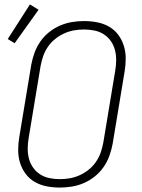

<svg xmlns="http://www.w3.org/2000/svg" viewBox="-20 -838 640 866"><path d="M250 8Q220 8 191 2.5Q162 -3 137.5 -17Q113 -31 96 -53.5Q79 -76 70.5 -103.5Q62 -131 62 -160.5Q62 -190 67 -220L121 -546Q126 -573 135.5 -599.5Q145 -626 161.5 -650Q178 -674 201 -692.5Q224 -711 250.5 -722.5Q277 -734 304.5 -738.5Q332 -743 359 -743Q389 -743 418 -737.5Q447 -732 471.5 -718Q496 -704 513 -681.5Q530 -659 538.5 -631.5Q547 -604 547 -574.5Q547 -545 542 -515L488 -189Q483 -162 473.5 -135.5Q464 -109 447.5 -85Q431 -61 408 -42.5Q385 -24 358.5 -12.5Q332 -1 304.5 3.5Q277 8 250 8ZM250 -30Q273 -30 295.5 -34Q318 -38 340 -48Q362 -58 381 -73.5Q400 -89 413.5 -109Q427 -129 434.5 -151Q442 -173 446 -195L500 -521Q504 -545 504 -568.5Q504 -592 498 -614Q492 -636 479 -654Q466 -672 447 -684Q428 -696 405 -700.5Q382 -705 359 -705Q336 -705 313.5 -701Q291 -697 269 -687Q247 -677 228 -661.5Q209 -646 195.5 -626Q182 -606 174.5 -584Q167 -562 163 -540L109 -214Q105 -190 105 -166.5Q105 -143 111 -121Q117 -99 130 -81Q143 -63 162 -51Q181 -39 204 -34.5Q227 -30 250 -30ZM46 -643 15 -662 115 -818 154 -794Z"/></svg>

Font: Iosevka SS04 XLt Ex
Style: Italic
Weight: 200
Width: 7
Italic angle: -9°
Monospace: yes
Designer: Belleve Invis
Foundry: Belleve Invis
Version: Version 19.0.0; ttfautohint (v1.8.4)